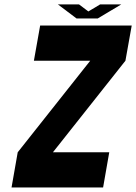

<svg xmlns="http://www.w3.org/2000/svg" viewBox="-20 -832 604 852"><path d="M464.8 -156.2 437.5 0H31.2L58.6 -156.2L380.4 -562.5H130.4L158.2 -718.8H564.5L536.6 -562.5L214.8 -156.2ZM319.8 -750 236.8 -812.5H330.6L372.1 -781.2L424.3 -812.5H518.1L413.6 -750Z"/></svg>

Font: Signwood
Style: Italic
Weight: 400
Italic angle: -10°
Designer: GGBotNet
Foundry: GGBotNet
Version: 0.95